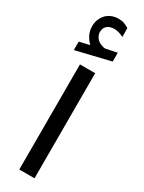

<svg xmlns="http://www.w3.org/2000/svg" viewBox="-224 -874 674 901"><g transform="rotate(30 113.5 -424.0)"><path d="M68.8 -673.3Q53.2 -689 42.7 -708.7Q32.2 -728.5 32.2 -755.4Q32.2 -774.4 37.8 -789.6Q43.5 -804.7 52.7 -815.9Q65.4 -831.5 83.7 -839.4Q102.1 -847.2 121.6 -847.2Q141.6 -847.2 153.8 -842.5Q166 -837.9 179.7 -829.6L180.2 -781.7Q153.3 -795.9 128.4 -795.9Q119.6 -795.9 109.1 -793.2Q98.6 -790.5 90.8 -783.2Q77.1 -771 77.1 -749Q77.6 -732.9 88.6 -718.3Q99.6 -703.6 123.5 -696.8Q126 -696.3 128.4 -695.3Q130.9 -694.3 134.3 -694.3Q137.2 -694.3 139.2 -694.8L198.7 -707V-659.2L13.7 -614.7V-660.6ZM72.3 -570.8H154.8V-1.4H72.3Z"/></g></svg>

Font: Vazir UI
Style: Regular-UI
Weight: 400
Designer: Saber Rastikerdar
Foundry: Saber Rastikerdar
Version: Version 30.1.0